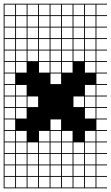

<svg xmlns="http://www.w3.org/2000/svg" viewBox="-20 -900 602 1045"><path d="M0 125V-879.8H562.5V-875H504.8V-817.3H562.5V-812.5H504.8V-754.8H562.5V-750H504.8V-692.3H562.5V-687.5H504.8V-629.8H562.5V-625H504.8V-567.3H562.5V-562.5H504.8V-504.8H562.5V-500H504.8V-442.3H562.5V-437.5H504.8V-379.8H562.5V-375H504.8V-317.3H562.5V-312.5H504.8V-254.8H562.5V-250H504.8V-192.3H562.5V-187.5H504.8V-129.8H562.5V-125H504.8V-67.3H562.5V-62.5H504.8V-4.8H562.5V0H504.8V57.7H562.5V62.5H504.8V120.2H562.5V125ZM442.3 -817.3H500V-875H442.3ZM379.8 -817.3H437.5V-875H379.8ZM317.3 -817.3H375V-875H317.3ZM254.8 -817.3H312.5V-875H254.8ZM192.3 -817.3H250V-875H192.3ZM129.8 -817.3H187.5V-875H129.8ZM67.3 -817.3H125V-875H67.3ZM4.8 -817.3H62.5V-875H4.8ZM192.3 -754.8H250V-812.5H192.3ZM254.8 -754.8H312.5V-812.5H254.8ZM129.8 -754.8H187.5V-812.5H129.8ZM4.8 -754.8H62.5V-812.5H4.8ZM442.3 -754.8H500V-812.5H442.3ZM317.3 -754.8H375V-812.5H317.3ZM67.3 -754.8H125V-812.5H67.3ZM379.8 -754.8H437.5V-812.5H379.8ZM254.8 -692.3H312.5V-750H254.8ZM129.8 -692.3H187.5V-750H129.8ZM317.3 -692.3H375V-750H317.3ZM4.8 -692.3H62.5V-750H4.8ZM442.3 -692.3H500V-750H442.3ZM67.3 -692.3H125V-750H67.3ZM192.3 -692.3H250V-750H192.3ZM379.8 -692.3H437.5V-750H379.8ZM192.3 -629.8H250V-687.5H192.3ZM67.3 -629.8H125V-687.5H67.3ZM442.3 -629.8H500V-687.5H442.3ZM4.8 -629.8H62.5V-687.5H4.8ZM317.3 -629.8H375V-687.5H317.3ZM129.8 -629.8H187.5V-687.5H129.8ZM379.8 -629.8H437.5V-687.5H379.8ZM254.8 -629.8H312.5V-687.5H254.8ZM67.3 -567.3H125V-625H67.3ZM442.3 -567.3H500V-625H442.3ZM192.3 -567.3H250V-625H192.3ZM379.8 -567.3H437.5V-625H379.8ZM129.8 -567.3H187.5V-625H129.8ZM4.8 -567.3H62.5V-625H4.8ZM317.3 -567.3H375V-625H317.3ZM254.8 -567.3H312.5V-625H254.8ZM67.3 -504.8H125V-562.5H67.3ZM442.3 -504.8H500V-562.5H442.3ZM4.8 -504.8H62.5V-562.5H4.8ZM317.3 -504.8H375V-562.5H317.3ZM254.8 -504.8H312.5V-562.5H254.8ZM192.3 -504.8H250V-562.5H192.3ZM254.8 -442.3H312.5V-500H254.8ZM4.8 -442.3H62.5V-500H4.8ZM67.3 -379.8H125V-437.5H67.3ZM442.3 -379.8H500V-437.5H442.3ZM4.8 -379.8H62.5V-437.5H4.8ZM187.5 -375H129.8V-317.3H187.5ZM67.3 -317.3H125V-375H67.3ZM4.8 -317.3H62.5V-375H4.8ZM379.8 -317.3H437.5V-375H379.8ZM442.3 -317.3H500V-375H442.3ZM4.8 -254.8H62.5V-312.5H4.8ZM67.3 -254.8H125V-312.5H67.3ZM442.3 -254.8H500V-312.5H442.3ZM4.8 -192.3H62.5V-250H4.8ZM254.8 -192.3H312.5V-250H254.8ZM254.8 -129.8H312.5V-187.5H254.8ZM192.3 -129.8H250V-187.5H192.3ZM442.3 -129.8H500V-187.5H442.3ZM4.8 -129.8H62.5V-187.5H4.8ZM67.3 -129.8H125V-187.5H67.3ZM317.3 -129.8H375V-187.5H317.3ZM254.8 -67.3H312.5V-125H254.8ZM67.3 -67.3H125V-125H67.3ZM129.8 -67.3H187.5V-125H129.8ZM442.3 -67.3H500V-125H442.3ZM379.8 -67.3H437.5V-125H379.8ZM192.3 -67.3H250V-125H192.3ZM4.8 -67.3H62.5V-125H4.8ZM317.3 -67.3H375V-125H317.3ZM317.3 -4.8H375V-62.5H317.3ZM4.8 -4.8H62.5V-62.5H4.8ZM129.8 -4.8H187.5V-62.5H129.8ZM67.3 -4.8H125V-62.5H67.3ZM192.3 -4.8H250V-62.5H192.3ZM442.3 -4.8H500V-62.5H442.3ZM379.8 -4.8H437.5V-62.5H379.8ZM254.8 -4.8H312.5V-62.5H254.8ZM254.8 57.7H312.5V0H254.8ZM442.3 57.7H500V0H442.3ZM379.8 57.7H437.5V0H379.8ZM4.8 57.7H62.5V0H4.8ZM129.8 57.7H187.5V0H129.8ZM317.3 57.7H375V0H317.3ZM192.3 57.7H250V0H192.3ZM67.3 57.7H125V0H67.3ZM4.8 120.2H62.5V62.5H4.8ZM442.3 120.2H500V62.5H442.3ZM129.8 120.2H187.5V62.5H129.8ZM192.3 120.2H250V62.5H192.3ZM317.3 120.2H375V62.5H317.3ZM67.3 120.2H125V62.5H67.3ZM254.8 120.2H312.5V62.5H254.8ZM379.8 120.2H437.5V62.5H379.8Z"/></svg>

Font: Yarndings 12 Charted
Style: Regular
Weight: 400
Designer: Sarah Cadigan-Fried
Version: Version 1.000; ttfautohint (v1.8.4.7-5d5b)